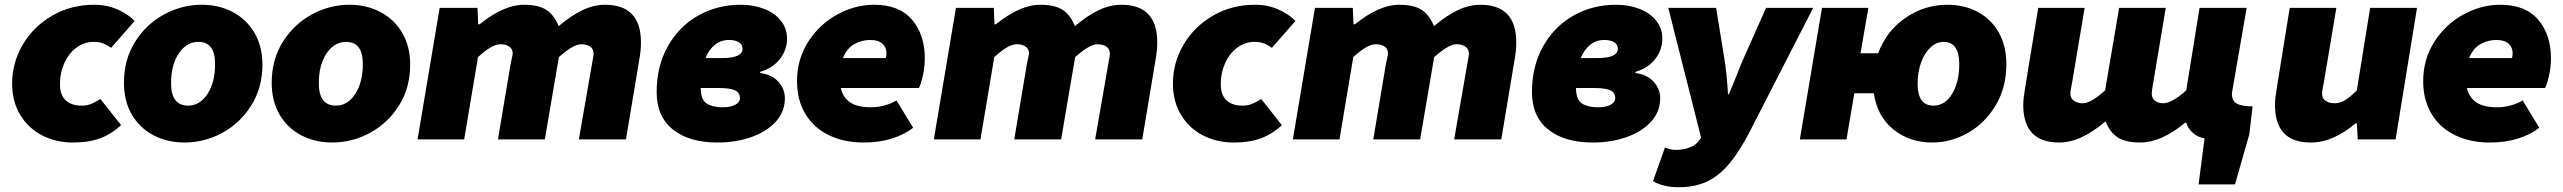

<svg xmlns="http://www.w3.org/2000/svg" viewBox="-20 -586 10771 807"><path d="M31 -235Q31 -322 75.5 -398Q120 -474 199 -520Q278 -566 376 -566Q429 -566 473.5 -546.5Q518 -527 546 -498L447 -385Q427 -399 411 -404.5Q395 -410 374 -410Q334 -410 301.5 -386Q269 -362 250.5 -321Q232 -280 232 -232Q232 -187 256 -164.5Q280 -142 323 -142Q345 -142 362.5 -149Q380 -156 402 -170L489 -60Q451 -24 403 -5.5Q355 13 286 13Q217 13 159 -16Q101 -45 66 -101.5Q31 -158 31 -235Z M501 -238Q501 -336 548 -410.5Q595 -485 670 -525.5Q745 -566 828 -566Q900 -566 958 -535.5Q1016 -505 1049.5 -448Q1083 -391 1083 -315Q1083 -217 1036 -142.5Q989 -68 914 -27.5Q839 13 756 13Q683 13 625 -17.5Q567 -48 534 -104.5Q501 -161 501 -238ZM884 -317Q884 -410 814 -410Q764 -410 731.5 -361.5Q699 -313 699 -236Q699 -142 771 -142Q820 -142 852 -191Q884 -240 884 -317Z M1122 -238Q1122 -336 1169 -410.5Q1216 -485 1291 -525.5Q1366 -566 1449 -566Q1521 -566 1579 -535.5Q1637 -505 1670.5 -448Q1704 -391 1704 -315Q1704 -217 1657 -142.5Q1610 -68 1535 -27.5Q1460 13 1377 13Q1304 13 1246 -17.5Q1188 -48 1155 -104.5Q1122 -161 1122 -238ZM1505 -317Q1505 -410 1435 -410Q1385 -410 1352.5 -361.5Q1320 -313 1320 -236Q1320 -142 1392 -142Q1441 -142 1473 -191Q1505 -240 1505 -317Z M1828 -553H1987L1990 -484H1996Q2098 -566 2182 -566Q2244 -566 2277 -544Q2310 -522 2328 -476Q2381 -521 2428.5 -543.5Q2476 -566 2523 -566Q2674 -566 2674 -408Q2674 -375 2668 -341L2611 0H2413L2468 -316Q2475 -353 2475 -360Q2475 -380 2460.5 -390Q2446 -400 2422 -400Q2390 -400 2329 -346L2270 0H2073L2126 -316L2131 -340Q2135 -356 2135 -361Q2135 -380 2121 -390Q2107 -400 2084 -400Q2065 -400 2042.5 -387Q2020 -374 1989 -346L1931 0H1735Z M2740 -199Q2740 -308 2787 -391.5Q2834 -475 2914.5 -520.5Q2995 -566 3093 -566Q3148 -566 3192.5 -548.5Q3237 -531 3262.5 -498.5Q3288 -466 3288 -424Q3288 -377 3258.5 -338.5Q3229 -300 3175 -284V-279Q3224 -273 3251.5 -242.5Q3279 -212 3279 -173Q3279 -117 3241 -75Q3203 -33 3138.5 -10Q3074 13 2995 13Q2877 13 2808.5 -41.5Q2740 -96 2740 -199ZM3090 -173Q3090 -197 3069 -206.5Q3048 -216 3003 -216H2925Q2926 -165 2951.5 -150Q2977 -135 3018 -135Q3050 -135 3070 -145.5Q3090 -156 3090 -173ZM3015 -342Q3101 -342 3101 -381Q3101 -399 3085.5 -408.5Q3070 -418 3044 -418Q3010 -418 2985 -398Q2960 -378 2945 -342Z M3330 -245Q3330 -337 3377 -410.5Q3424 -484 3499 -525Q3574 -566 3654 -566Q3760 -566 3813.5 -503Q3867 -440 3867 -341Q3867 -302 3858 -264.5Q3849 -227 3842 -216H3514Q3523 -176 3553.5 -155.5Q3584 -135 3643 -135Q3670 -135 3700 -143.5Q3730 -152 3748 -164L3818 -49Q3781 -20 3728 -3.5Q3675 13 3610 13Q3528 13 3464.5 -17.5Q3401 -48 3365.5 -106.5Q3330 -165 3330 -245ZM3703 -342Q3706 -353 3706 -362Q3706 -387 3689 -402.5Q3672 -418 3637 -418Q3603 -418 3571.5 -401Q3540 -384 3523 -342Z M3998 -553H4157L4160 -484H4166Q4268 -566 4352 -566Q4414 -566 4447 -544Q4480 -522 4498 -476Q4551 -521 4598.5 -543.5Q4646 -566 4693 -566Q4844 -566 4844 -408Q4844 -375 4838 -341L4781 0H4583L4638 -316Q4645 -353 4645 -360Q4645 -380 4630.5 -390Q4616 -400 4592 -400Q4560 -400 4499 -346L4440 0H4243L4296 -316L4301 -340Q4305 -356 4305 -361Q4305 -380 4291 -390Q4277 -400 4254 -400Q4235 -400 4212.5 -387Q4190 -374 4159 -346L4101 0H3905Z M4910 -235Q4910 -322 4954.5 -398Q4999 -474 5078 -520Q5157 -566 5255 -566Q5308 -566 5352.5 -546.5Q5397 -527 5425 -498L5326 -385Q5306 -399 5290 -404.5Q5274 -410 5253 -410Q5213 -410 5180.5 -386Q5148 -362 5129.5 -321Q5111 -280 5111 -232Q5111 -187 5135 -164.5Q5159 -142 5202 -142Q5224 -142 5241.5 -149Q5259 -156 5281 -170L5368 -60Q5330 -24 5282 -5.5Q5234 13 5165 13Q5096 13 5038 -16Q4980 -45 4945 -101.5Q4910 -158 4910 -235Z M5507 -553H5666L5669 -484H5675Q5777 -566 5861 -566Q5923 -566 5956 -544Q5989 -522 6007 -476Q6060 -521 6107.5 -543.5Q6155 -566 6202 -566Q6353 -566 6353 -408Q6353 -375 6347 -341L6290 0H6092L6147 -316Q6154 -353 6154 -360Q6154 -380 6139.5 -390Q6125 -400 6101 -400Q6069 -400 6008 -346L5949 0H5752L5805 -316L5810 -340Q5814 -356 5814 -361Q5814 -380 5800 -390Q5786 -400 5763 -400Q5744 -400 5721.5 -387Q5699 -374 5668 -346L5610 0H5414Z M6419 -199Q6419 -308 6466 -391.5Q6513 -475 6593.5 -520.5Q6674 -566 6772 -566Q6827 -566 6871.5 -548.5Q6916 -531 6941.5 -498.5Q6967 -466 6967 -424Q6967 -377 6937.5 -338.5Q6908 -300 6854 -284V-279Q6903 -273 6930.5 -242.5Q6958 -212 6958 -173Q6958 -117 6920 -75Q6882 -33 6817.5 -10Q6753 13 6674 13Q6556 13 6487.5 -41.5Q6419 -96 6419 -199ZM6769 -173Q6769 -197 6748 -206.5Q6727 -216 6682 -216H6604Q6605 -165 6630.5 -150Q6656 -135 6697 -135Q6729 -135 6749 -145.5Q6769 -156 6769 -173ZM6694 -342Q6780 -342 6780 -381Q6780 -399 6764.5 -408.5Q6749 -418 6723 -418Q6689 -418 6664 -398Q6639 -378 6624 -342Z M6928 175 6978 34Q7001 44 7025 44Q7056 44 7082.5 33.5Q7109 23 7123 3L7130 -7L6992 -553H7193L7227 -344Q7238 -280 7243 -190H7247L7274 -256Q7300 -323 7310 -344L7403 -553H7601L7334 -32Q7288 57 7243.5 107.5Q7199 158 7149.5 179.5Q7100 201 7036 201Q7003 201 6974.5 194Q6946 187 6928 175Z M7638 -553H7833L7800 -362H7874Q7909 -456 7989 -511Q8069 -566 8165 -566Q8236 -566 8292.5 -536Q8349 -506 8381 -449.5Q8413 -393 8413 -316Q8413 -218 8368 -143Q8323 -68 8251.5 -27.5Q8180 13 8102 13Q8006 13 7938 -42Q7870 -97 7856 -194H7774L7741 0H7545ZM8215 -316Q8215 -410 8149 -410Q8120 -410 8095 -387.5Q8070 -365 8055 -324.5Q8040 -284 8040 -233Q8040 -142 8107 -142Q8155 -142 8185 -191.5Q8215 -241 8215 -316Z M9170 -68 9169 -70H9164Q9064 13 8976 13Q8914 13 8881 -8.5Q8848 -30 8830 -76Q8778 -32 8730 -9.5Q8682 13 8635 13Q8484 13 8484 -145Q8484 -170 8491 -212L8547 -553H8742L8689 -237Q8689 -237 8685 -217Q8682 -202 8682 -192Q8682 -173 8697 -162.5Q8712 -152 8735 -152Q8768 -152 8828 -206L8887 -553H9083L9030 -237Q9024 -203 9024 -192Q9024 -174 9037.5 -163Q9051 -152 9072 -152Q9109 -152 9169 -206L9225 -553H9423L9363 -206Q9361 -196 9361 -191Q9361 -162 9381.5 -150.5Q9402 -139 9448 -139L9434 -21L9374 189H9221L9246 -5Q9219 -8 9197.5 -27Q9176 -46 9170 -68Z M9542 -145Q9542 -170 9549 -212L9604 -553H9800L9747 -237Q9747 -237 9743 -217Q9740 -202 9740 -192Q9740 -173 9754.5 -162.5Q9769 -152 9792 -152Q9816 -152 9837.5 -165.5Q9859 -179 9886 -206L9942 -553H10139L10049 0H9890L9886 -68H9881Q9839 -31 9790.5 -9Q9742 13 9692 13Q9542 13 9542 -145Z M10165 -245Q10165 -337 10212 -410.5Q10259 -484 10334 -525Q10409 -566 10489 -566Q10595 -566 10648.5 -503Q10702 -440 10702 -341Q10702 -302 10693 -264.5Q10684 -227 10677 -216H10349Q10358 -176 10388.5 -155.5Q10419 -135 10478 -135Q10505 -135 10535 -143.5Q10565 -152 10583 -164L10653 -49Q10616 -20 10563 -3.5Q10510 13 10445 13Q10363 13 10299.5 -17.5Q10236 -48 10200.5 -106.5Q10165 -165 10165 -245ZM10538 -342Q10541 -353 10541 -362Q10541 -387 10524 -402.5Q10507 -418 10472 -418Q10438 -418 10406.5 -401Q10375 -384 10358 -342Z"/></svg>

Font: Nebula Sans Black
Style: Regular
Weight: 900
Italic angle: -9°
Designer: Paul D. Hunt for Adobe (as Source Sans)
Foundry: Nebula Entertainment & Broadcasting LLC
Version: Version 1.010